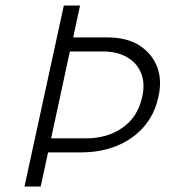

<svg xmlns="http://www.w3.org/2000/svg" viewBox="-20 -678 624 698"><path d="M69 0 212 -658H271L246 -542H370Q442 -542 488 -512Q534 -482 552 -433Q570 -384 555 -322Q541 -260 501.5 -215.5Q462 -171 404 -147.5Q346 -124 274 -124H133L144 -175H292Q370 -175 425 -213.5Q480 -252 496 -322Q508 -370 494.5 -408Q481 -446 444.5 -468.5Q408 -491 352 -491H234L128 0Z"/></svg>

Font: Ysabeau Infant Light
Style: Italic
Weight: 300
Italic angle: -12°
Designer: Christian Thalmann (Catharsis Fonts)
Version: Version 2.001;gftools[0.9.30]; featfreeze: ss01,ss02,lnum